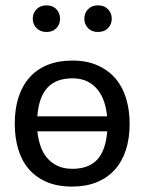

<svg xmlns="http://www.w3.org/2000/svg" viewBox="-20 -686 540 718"><path d="M35.2 0ZM35.2 -223.1Q35.2 -278.8 49.3 -322.5Q63.5 -366.2 90.8 -396.7Q118.2 -427.2 158.2 -443.4Q198.2 -459.5 250 -459.5Q304.7 -459.5 345.2 -441.4Q385.7 -423.3 412.4 -391.8Q439 -360.4 451.9 -316.9Q464.8 -273.4 464.8 -223.1Q464.8 -168.5 450.7 -125Q436.5 -81.5 408.9 -51Q381.3 -20.5 341.3 -4.4Q301.3 11.7 250 11.7Q193.8 11.7 153.3 -6.1Q112.8 -23.9 86.4 -55.4Q60.1 -86.9 47.6 -129.9Q35.2 -172.9 35.2 -223.1ZM251 -393.1Q189.9 -393.1 157.5 -358.2Q125 -323.2 119.6 -251H380.4Q377.9 -279.3 369.4 -305.2Q360.8 -331.1 345.2 -350.6Q329.6 -370.1 306.4 -381.6Q283.2 -393.1 251 -393.1ZM251 -54.7Q312 -54.7 343.8 -89.4Q375.5 -124 380.9 -194.8H119.6Q122.6 -167 130.9 -141.6Q139.2 -116.2 155 -96.9Q170.9 -77.6 194.3 -66.2Q217.8 -54.7 251 -54.7ZM102.5 -615.7Q102.5 -637.2 116.7 -651.6Q130.9 -666 154.3 -666Q177.2 -666 190.9 -651.6Q204.6 -637.2 204.6 -615.7Q204.6 -595.2 190.9 -580.8Q177.2 -566.4 154.3 -566.4Q130.9 -566.4 116.7 -580.8Q102.5 -595.2 102.5 -615.7ZM295.4 -615.7Q295.4 -637.2 309.3 -651.6Q323.2 -666 346.2 -666Q370.1 -666 384 -651.6Q397.9 -637.2 397.9 -615.7Q397.9 -595.2 384 -580.8Q370.1 -566.4 346.2 -566.4Q323.2 -566.4 309.3 -580.8Q295.4 -595.2 295.4 -615.7Z"/></svg>

Font: PT Astra Sans
Style: Regular
Weight: 400
Designer: A.Korolkova, I. Chaeva
Foundry: ParaType Ltd
Version: Version 1.001; ttfautohint (v1.6)